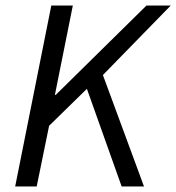

<svg xmlns="http://www.w3.org/2000/svg" viewBox="-20 -676 639 696"><path d="M166 -656H244L179 -332H182L511 -656H599L353 -404L502 0H421L295 -354L158 -220L113 0H35Z"/></svg>

Font: mr_Source Sans Pro
Style: Italic
Weight: 400
Italic angle: -11°
Designer: Paul D. Hunt
Foundry: Adobe Systems Incorporated
Version: Version 1.036;July 10, 2024;FontCreator 11.5.0.2430 64-bit